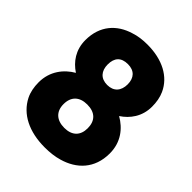

<svg xmlns="http://www.w3.org/2000/svg" viewBox="-206 -838 965 965"><g transform="rotate(45 277.0 -355.5)"><path d="M24 -200C24 -166 30 -135 43 -109C82 -32 165 10 277 10C313 10 347 6 377 -3C464 -28 530 -91 530 -200C530 -280 486 -334 430 -366C476 -396 514 -446 514 -516C514 -548 509 -578 497 -604C463 -679 383 -721 277 -721C243 -721 211 -717 182 -707C100 -682 40 -620 40 -516C40 -446 76 -397 123 -366C69 -335 24 -279 24 -200ZM190 -211C190 -264 221 -294 276 -294C332 -294 362 -264 362 -211C362 -159 332 -129 277 -129C222 -129 190 -159 190 -211ZM206 -509C206 -556 229 -582 277 -582C323 -582 348 -555 348 -509C348 -463 323 -434 277 -434C231 -434 206 -463 206 -509Z"/></g></svg>

Font: Asimov Pro
Style: Ult
Weight: 900
Designer: Google
Version: Version 2.000980; 2014